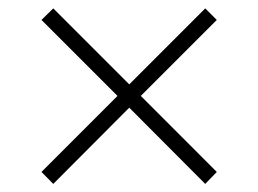

<svg xmlns="http://www.w3.org/2000/svg" viewBox="-20 -519 632 470"><path d="M482.4 -68.8 510.7 -98.1 324.7 -284.2 510.7 -470.2 482.4 -498.5 296.4 -312.5 110.4 -498.5 81.5 -470.2 267.6 -284.2 81.5 -98.1 110.4 -68.8 296.4 -255.4Z"/></svg>

Font: Raveo Display Display ExLight
Style: Regular
Weight: 200
Designer: Jakub Foglar, Rasmus Andersson (Inter)
Foundry: Jakubfoglar.com
Version: Version 1.100;Glyphs 3.2.3 (3260)